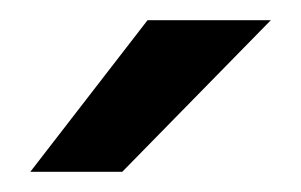

<svg xmlns="http://www.w3.org/2000/svg" viewBox="-20 -783 298 190"><path d="M101 -613H10L126 -763H248Z"/></svg>

Font: Open Sauce Sans Medium
Style: Regular
Weight: 500
Designer: Alfredo Marco Pradil
Foundry: Creative Sauce Fz LLC
Version: Version 1.477